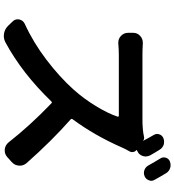

<svg xmlns="http://www.w3.org/2000/svg" viewBox="28 -922 943 1040"><g transform="rotate(90 500.0 -402.5)"><path d="M954.1 -768.6Q960 -759.8 960 -750Q960 -744.1 957 -737.3Q951.2 -720.7 935.5 -713.9Q926.8 -710 917 -710Q909.2 -710 901.4 -712.9Q884.8 -718.8 876 -735.4Q856.4 -770.5 838.9 -798.8Q830.1 -812.5 834.5 -828.1Q838.9 -843.8 854.5 -850.6Q864.3 -854.5 875 -854.5Q881.8 -854.5 889.6 -852.5Q908.2 -846.7 918 -831.1Q935.5 -802.7 954.1 -768.6ZM793.9 -671.9Q793 -671.9 793 -670.9Q793 -669.9 793.9 -668.9Q801.8 -663.1 803.7 -652.3Q805.7 -641.6 800.8 -632.8Q786.1 -607.4 779.3 -590.8Q714.8 -443.4 626 -323.2Q622.1 -317.4 627.9 -312.5Q744.1 -210 863.3 -75.2Q877.9 -58.6 877.9 -38.1Q877.9 -10.7 857.4 6.8L830.1 31.2Q815.4 43.9 795.9 43.9Q793 43.9 790 43.9Q766.6 41 752 23.4Q662.1 -91.8 540 -209Q535.2 -213.9 530.3 -209Q377.9 -50.8 210 40Q193.4 48.8 175.8 48.8Q168.9 48.8 162.1 47.9Q136.7 43 119.1 24.4L95.7 0Q85 -11.7 85 -26.4Q85 -30.3 85.9 -35.2Q90.8 -55.7 109.4 -64.5Q210 -110.4 304.2 -182.1Q398.4 -253.9 465.8 -329.1Q514.6 -383.8 554.7 -449.2Q594.7 -514.6 612.3 -567.4Q613.3 -569.3 611.8 -571.8Q610.4 -574.2 607.4 -574.2H276.4Q252 -574.2 215.8 -571.3Q212.9 -571.3 210.9 -571.3Q190.4 -571.3 174.8 -585.9Q158.2 -601.6 158.2 -625V-651.4Q158.2 -674.8 174.8 -689.5Q190.4 -704.1 211.9 -704.1Q213.9 -704.1 215.8 -704.1Q251 -702.1 276.4 -702.1H628.9Q682.6 -702.1 718.8 -710Q732.4 -713.9 742.2 -706.1Q743.2 -706.1 743.2 -706.1Q727.5 -736.3 711.9 -762.7Q706.1 -771.5 706.1 -781.2Q706.1 -787.1 708 -793Q712.9 -808.6 728.5 -815.4Q738.3 -819.3 748 -819.3Q755.9 -819.3 763.7 -817.4Q781.2 -811.5 791 -795.9Q806.6 -771.5 822.3 -743.2Q828.1 -731.4 828.1 -719.7Q828.1 -711.9 825.2 -703.1Q818.4 -682.6 797.9 -673.8Z"/></g></svg>

Font: Gen Jyuu Gothic Monospace Bold
Style: Bold
Weight: 700
Designer: [Source Han Sans]
Ryoko NISHIZUKA  (kana & ideographs); Paul D. Hunt (Latin, Greek & Cyrillic); Wenlong ZHANG  (bopomofo
Version: Version 1.002.20150607